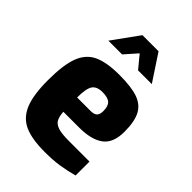

<svg xmlns="http://www.w3.org/2000/svg" viewBox="-226 -879 987 987"><g transform="rotate(45 268.0 -385.0)"><path d="M35 -268Q35 -379 57.5 -438.5Q80 -498 131.5 -522.5Q183 -547 277 -547Q362 -547 410 -530.5Q458 -514 479.5 -473.5Q501 -433 501 -358Q501 -277 455 -243Q409 -209 321 -209H206Q208 -175 218.5 -157Q229 -139 255 -131Q281 -123 331 -123H482V-22Q435 -9 389.5 -2Q344 5 284 5Q190 5 137 -19Q84 -43 59.5 -101.5Q35 -160 35 -268ZM302 -311Q327 -311 338 -321.5Q349 -332 349 -357Q349 -393 332.5 -408Q316 -423 277 -423Q236 -423 220 -399.5Q204 -376 204 -311ZM215 -775H332L427 -631H327L271 -699L211 -631H111Z"/></g></svg>

Font: Exo ExtraBold
Style: Regular
Weight: 800
Designer: Natanael Gama
Foundry: Natanael Gama
Version: Version 1.500